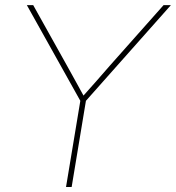

<svg xmlns="http://www.w3.org/2000/svg" viewBox="-20 -748 704 768"><path d="M244.1 0 301.3 -344.7 87.4 -727.5H112.8L248.5 -484.4Q265.1 -454.6 281.5 -424.8Q297.9 -395 314 -365.7Q340.3 -395 366.5 -424.8Q392.6 -454.6 418.5 -484.4L634.3 -727.5H663.6L323.7 -344.7L266.6 0Z"/></svg>

Font: Inter Display Thin
Style: Italic
Weight: 100
Italic angle: -9.39999°
Designer: Rasmus Andersson
Foundry: rsms
Version: Version 4.000;git-a52131595